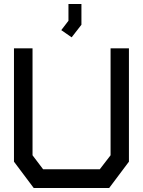

<svg xmlns="http://www.w3.org/2000/svg" viewBox="-20 -942 716 962"><path d="M527 0H149L50 -132V-700H143V-164L196 -94H480L534 -164V-700H626V-132ZM287 -791 323 -838V-922H388V-818L339 -755Z"/></svg>

Font: Turret Road
Style: Bold
Weight: 700
Designer: Noponies
Foundry: Noponies
Version: Version 1.001; ttfautohint (v1.8)